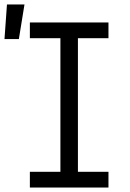

<svg xmlns="http://www.w3.org/2000/svg" viewBox="-58 -835 578 855"><path d="M75 0V-70H211V-665H75V-735H425V-665H289V-70H425V0ZM-38 -661 -27 -815H51L26 -661Z"/></svg>

Font: Iosevka Fixed
Style: Regular
Weight: 400
Monospace: yes
Designer: Belleve Invis
Foundry: Belleve Invis
Version: Version 33.2.4